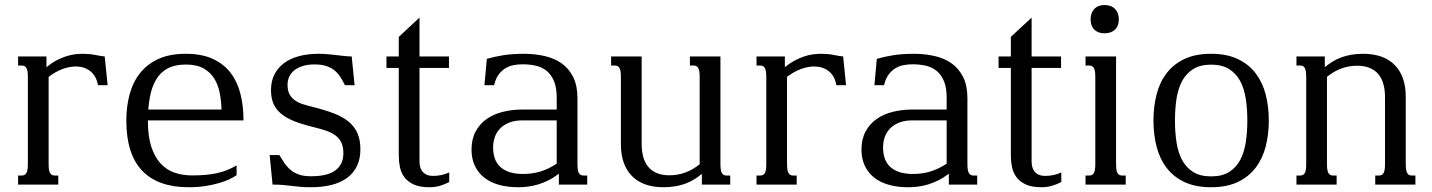

<svg xmlns="http://www.w3.org/2000/svg" viewBox="-20 -747 5797 777"><path d="M176.8 -436V-85Q176.8 -69.8 178.2 -60.5Q179.7 -51.3 183.1 -45.9Q186.5 -40.5 191.2 -38.6Q195.8 -36.6 202.6 -36.6H215.8V0H53.2V-36.6H66.9Q73.2 -36.6 78.1 -38.6Q83 -40.5 86.4 -45.9Q89.8 -51.3 91.3 -60.5Q92.8 -69.8 92.8 -85V-433.6Q92.8 -448.7 91.3 -458Q89.8 -467.3 86.4 -472.7Q83 -478 78.1 -480Q73.2 -481.9 66.9 -481.9H53.2V-518.6H168V-475.1Q187.5 -491.2 207 -501.7Q226.6 -512.2 244.9 -518.3Q263.2 -524.4 280.5 -526.9Q297.9 -529.3 313.5 -529.3Q342.3 -529.3 365.2 -524.7Q388.2 -520 403.8 -518.6L415.5 -402.3H376.5Q369.6 -440.4 345.2 -459.2Q320.8 -478 286.6 -478Q261.7 -478 233.4 -467.8Q205.1 -457.5 176.8 -436Z M731.9 -529.3Q796.9 -529.3 841.6 -508.5Q886.2 -487.8 913.6 -451.7Q940.9 -415.5 953.1 -366.9Q965.3 -318.4 965.3 -262.7V-259.8H578.6V-256.3Q578.6 -195.8 592 -154.1Q605.5 -112.3 629.2 -86.2Q652.8 -60.1 685.5 -48.6Q718.3 -37.1 756.8 -37.1Q785.2 -37.1 809.3 -39.1Q833.5 -41 855.5 -45.7Q877.4 -50.3 897.5 -58.1Q917.5 -65.9 937.5 -77.6V-38.1Q925.8 -29.8 907.5 -21.2Q889.2 -12.7 864.5 -5.6Q839.8 1.5 809.6 6.1Q779.3 10.7 743.2 10.7Q619.1 10.7 555.2 -56.4Q491.2 -123.5 491.2 -259.3Q491.2 -315.4 504.4 -364.7Q517.6 -414.1 546.4 -450.7Q575.2 -487.3 620.8 -508.3Q666.5 -529.3 731.9 -529.3ZM876.5 -303.7Q875.5 -337.4 869.4 -369.9Q863.3 -402.3 847.7 -428.2Q832 -454.1 804.2 -470Q776.4 -485.8 731.9 -485.8Q688.5 -485.8 659.2 -470.5Q629.9 -455.1 612.1 -425.5Q594.2 -396 586.4 -353Q582 -330.1 580.1 -303.7Z M1237.8 -33.7Q1306.6 -33.7 1338.1 -58.1Q1369.6 -82.5 1369.6 -126.5Q1369.6 -151.4 1362.1 -168.5Q1354.5 -185.5 1339.4 -197.5Q1324.2 -209.5 1301.3 -217.5Q1278.3 -225.6 1247.6 -232.9Q1203.6 -243.7 1171.4 -256.3Q1139.2 -269 1118.2 -286.4Q1097.2 -303.7 1086.9 -326.9Q1076.7 -350.1 1076.7 -382.3Q1076.7 -418.5 1090.6 -445.8Q1104.5 -473.1 1129.6 -491.7Q1154.8 -510.3 1190.2 -519.8Q1225.6 -529.3 1268.1 -529.3Q1289.1 -529.3 1307.4 -527.6Q1325.7 -525.9 1342.3 -523.9Q1358.9 -522 1374 -520.3Q1389.2 -518.6 1403.3 -518.6L1415 -402.3H1376Q1367.2 -420.4 1357.2 -435.8Q1347.2 -451.2 1333.3 -462.4Q1319.3 -473.6 1299.8 -480Q1280.3 -486.3 1252.4 -486.3Q1228 -486.3 1208 -480.7Q1188 -475.1 1173.6 -464.4Q1159.2 -453.6 1151.4 -438.5Q1143.6 -423.3 1143.6 -404.3Q1143.6 -381.3 1151.1 -366.7Q1158.7 -352.1 1172.1 -342Q1185.5 -332 1204.1 -325.9Q1222.7 -319.8 1244.6 -314.5Q1294.4 -302.2 1331.1 -288.1Q1367.7 -273.9 1391.4 -254.2Q1415 -234.4 1426.8 -207.3Q1438.5 -180.2 1438.5 -143.1Q1438.5 -102.5 1423.8 -73.5Q1409.2 -44.4 1382.6 -25.6Q1356 -6.8 1319.1 2Q1282.2 10.7 1237.8 10.7Q1212.4 10.7 1194.8 9Q1177.2 7.3 1161.1 5.4Q1145 3.4 1127.2 1.7Q1109.4 0 1083 0L1071.3 -119.6H1110.4Q1120.1 -103.5 1130.4 -88.1Q1140.6 -72.8 1154.8 -60.5Q1168.9 -48.3 1188.7 -41Q1208.5 -33.7 1237.8 -33.7Z M1733.4 -35.2Q1768.1 -35.2 1797.9 -49.3V-10.3Q1781.2 -1.5 1761.2 4.6Q1741.2 10.7 1717.8 10.7Q1678.2 10.7 1653.8 -0.7Q1629.4 -12.2 1616.2 -30.3Q1603 -48.3 1598.4 -71Q1593.8 -93.8 1593.8 -116.2V-472.2H1543.9V-518.6H1593.8V-597.7L1677.7 -675.8V-518.6H1796.9V-472.2H1677.7V-94.2Q1677.7 -85.9 1679.4 -75.7Q1681.2 -65.4 1687 -56.4Q1692.9 -47.4 1703.9 -41.3Q1714.8 -35.2 1733.4 -35.2Z M2232.9 -259.8H2093.8Q2062.5 -259.8 2040.3 -250.7Q2018.1 -241.7 2003.7 -226.8Q1989.3 -211.9 1982.4 -192.1Q1975.6 -172.4 1975.6 -150.9Q1975.6 -126 1982.4 -106Q1989.3 -85.9 2004.2 -72Q2019 -58.1 2042 -50.5Q2064.9 -43 2097.2 -43Q2133.8 -43 2166.3 -52.7Q2198.7 -62.5 2232.9 -84.5ZM2316.9 -85Q2316.9 -69.8 2318.4 -60.5Q2319.8 -51.3 2323.2 -45.9Q2326.7 -40.5 2331.3 -38.6Q2335.9 -36.6 2342.8 -36.6H2356.4V0H2241.7V-43.9Q2219.7 -27.3 2198.5 -16.8Q2177.2 -6.3 2156.5 -0.2Q2135.7 5.9 2115.7 8.3Q2095.7 10.7 2076.7 10.7Q2033.2 10.7 1998.3 0.7Q1963.4 -9.3 1939 -28.8Q1914.6 -48.3 1901.4 -76.7Q1888.2 -105 1888.2 -141.6Q1888.2 -184.1 1904.8 -214.8Q1921.4 -245.6 1949.5 -265.4Q1977.5 -285.2 2014.9 -294.4Q2052.2 -303.7 2093.8 -303.7H2232.9V-352.1Q2232.9 -392.1 2222.2 -418.2Q2211.4 -444.3 2192.9 -459.7Q2174.3 -475.1 2149.2 -481Q2124 -486.8 2094.7 -486.8Q2077.1 -486.8 2059.6 -483.6Q2042 -480.5 2026.1 -471.2Q2010.3 -461.9 1998 -445.3Q1985.8 -428.7 1979.5 -402.3H1940.4L1950.2 -508.8Q1965.3 -513.2 1981.4 -516.8Q1997.6 -520.5 2015.9 -523.4Q2034.2 -526.4 2055.9 -527.8Q2077.6 -529.3 2104.5 -529.3Q2147.5 -528.8 2186 -519.8Q2224.6 -510.7 2253.7 -490Q2282.7 -469.2 2299.8 -434.8Q2316.9 -400.4 2316.9 -349.1Z M2811.5 -433.6Q2811.5 -448.7 2810.1 -458Q2808.6 -467.3 2805.2 -472.7Q2801.8 -478 2796.9 -480Q2792 -481.9 2785.6 -481.9H2772V-518.6H2895.5V-85Q2895.5 -69.8 2897 -60.5Q2898.4 -51.3 2901.9 -45.9Q2905.3 -40.5 2909.9 -38.6Q2914.6 -36.6 2921.4 -36.6H2935.1V0H2820.3V-43.5Q2805.7 -31.2 2789.6 -21.2Q2773.4 -11.2 2754.6 -4.2Q2735.8 2.9 2713.6 6.8Q2691.4 10.7 2665 10.7Q2623 10.7 2590.8 -1Q2558.6 -12.7 2536.9 -35.2Q2515.1 -57.6 2503.9 -89.6Q2492.7 -121.6 2492.7 -162.6V-433.6Q2492.7 -448.7 2491.2 -458Q2489.7 -467.3 2486.3 -472.7Q2482.9 -478 2478 -480Q2473.1 -481.9 2466.8 -481.9H2453.1V-518.6H2576.7V-165.5Q2576.7 -136.2 2583 -112.5Q2589.4 -88.9 2603 -72.3Q2616.7 -55.7 2637.9 -46.6Q2659.2 -37.6 2689.5 -37.6Q2756.3 -37.6 2811.5 -82.5Z M3165 -436V-85Q3165 -69.8 3166.5 -60.5Q3168 -51.3 3171.4 -45.9Q3174.8 -40.5 3179.4 -38.6Q3184.1 -36.6 3190.9 -36.6H3204.1V0H3041.5V-36.6H3055.2Q3061.5 -36.6 3066.4 -38.6Q3071.3 -40.5 3074.7 -45.9Q3078.1 -51.3 3079.6 -60.5Q3081.1 -69.8 3081.1 -85V-433.6Q3081.1 -448.7 3079.6 -458Q3078.1 -467.3 3074.7 -472.7Q3071.3 -478 3066.4 -480Q3061.5 -481.9 3055.2 -481.9H3041.5V-518.6H3156.2V-475.1Q3175.8 -491.2 3195.3 -501.7Q3214.8 -512.2 3233.2 -518.3Q3251.5 -524.4 3268.8 -526.9Q3286.1 -529.3 3301.8 -529.3Q3330.6 -529.3 3353.5 -524.7Q3376.5 -520 3392.1 -518.6L3403.8 -402.3H3364.7Q3357.9 -440.4 3333.5 -459.2Q3309.1 -478 3274.9 -478Q3250 -478 3221.7 -467.8Q3193.4 -457.5 3165 -436Z M3811 -259.8H3671.9Q3640.6 -259.8 3618.4 -250.7Q3596.2 -241.7 3581.8 -226.8Q3567.4 -211.9 3560.5 -192.1Q3553.7 -172.4 3553.7 -150.9Q3553.7 -126 3560.5 -106Q3567.4 -85.9 3582.3 -72Q3597.2 -58.1 3620.1 -50.5Q3643.1 -43 3675.3 -43Q3711.9 -43 3744.4 -52.7Q3776.9 -62.5 3811 -84.5ZM3895 -85Q3895 -69.8 3896.5 -60.5Q3897.9 -51.3 3901.4 -45.9Q3904.8 -40.5 3909.4 -38.6Q3914.1 -36.6 3920.9 -36.6H3934.6V0H3819.8V-43.9Q3797.9 -27.3 3776.6 -16.8Q3755.4 -6.3 3734.6 -0.2Q3713.9 5.9 3693.8 8.3Q3673.8 10.7 3654.8 10.7Q3611.3 10.7 3576.4 0.7Q3541.5 -9.3 3517.1 -28.8Q3492.7 -48.3 3479.5 -76.7Q3466.3 -105 3466.3 -141.6Q3466.3 -184.1 3482.9 -214.8Q3499.5 -245.6 3527.6 -265.4Q3555.7 -285.2 3593 -294.4Q3630.4 -303.7 3671.9 -303.7H3811V-352.1Q3811 -392.1 3800.3 -418.2Q3789.6 -444.3 3771 -459.7Q3752.4 -475.1 3727.3 -481Q3702.1 -486.8 3672.9 -486.8Q3655.3 -486.8 3637.7 -483.6Q3620.1 -480.5 3604.2 -471.2Q3588.4 -461.9 3576.2 -445.3Q3564 -428.7 3557.6 -402.3H3518.6L3528.3 -508.8Q3543.5 -513.2 3559.6 -516.8Q3575.7 -520.5 3594 -523.4Q3612.3 -526.4 3634 -527.8Q3655.8 -529.3 3682.6 -529.3Q3725.6 -528.8 3764.2 -519.8Q3802.7 -510.7 3831.8 -490Q3860.8 -469.2 3877.9 -434.8Q3895 -400.4 3895 -349.1Z M4210.4 -35.2Q4245.1 -35.2 4274.9 -49.3V-10.3Q4258.3 -1.5 4238.3 4.6Q4218.3 10.7 4194.8 10.7Q4155.3 10.7 4130.9 -0.7Q4106.4 -12.2 4093.3 -30.3Q4080.1 -48.3 4075.4 -71Q4070.8 -93.8 4070.8 -116.2V-472.2H4021V-518.6H4070.8V-597.7L4154.8 -675.8V-518.6H4273.9V-472.2H4154.8V-94.2Q4154.8 -85.9 4156.5 -75.7Q4158.2 -65.4 4164.1 -56.4Q4169.9 -47.4 4180.9 -41.3Q4191.9 -35.2 4210.4 -35.2Z M4373 -518.6H4496.6V-85Q4496.6 -69.8 4498 -60.5Q4499.5 -51.3 4502.9 -45.9Q4506.3 -40.5 4511 -38.6Q4515.6 -36.6 4522.5 -36.6H4535.6V0H4373V-36.6H4386.7Q4393.1 -36.6 4397.9 -38.6Q4402.8 -40.5 4406.2 -45.9Q4409.7 -51.3 4411.1 -60.5Q4412.6 -69.8 4412.6 -85V-433.6Q4412.6 -448.7 4411.1 -458Q4409.7 -467.3 4406.2 -472.7Q4402.8 -478 4397.9 -480Q4393.1 -481.9 4386.7 -481.9H4373ZM4393.6 -668.5Q4393.6 -695.3 4408.4 -710.9Q4423.3 -726.6 4449.7 -726.6Q4477.1 -726.6 4492.4 -710.9Q4507.8 -695.3 4507.8 -668.5Q4507.8 -642.1 4492.4 -627.2Q4477.1 -612.3 4449.7 -612.3Q4423.3 -612.3 4408.4 -627.2Q4393.6 -642.1 4393.6 -668.5Z M4647.9 -259.3Q4647.9 -315.4 4660.4 -364.5Q4672.9 -413.6 4700.7 -450.2Q4728.5 -486.8 4772.9 -508.1Q4817.4 -529.3 4881.3 -529.3Q4944.8 -529.3 4989.3 -508.1Q5033.7 -486.8 5061.5 -450.2Q5089.4 -413.6 5102.1 -364.5Q5114.7 -315.4 5114.7 -259.3Q5114.7 -203.1 5102.1 -154.1Q5089.4 -105 5061.5 -68.4Q5033.7 -31.7 4989.3 -10.5Q4944.8 10.7 4881.3 10.7Q4817.4 10.7 4772.9 -10.5Q4728.5 -31.7 4700.7 -68.4Q4672.9 -105 4660.4 -154.1Q4647.9 -203.1 4647.9 -259.3ZM4734.9 -259.3Q4734.9 -212.4 4741.2 -171.1Q4747.6 -129.9 4763.9 -99.4Q4780.3 -68.8 4808.6 -51Q4836.9 -33.2 4881.3 -33.2Q4925.8 -33.2 4954.1 -51Q4982.4 -68.8 4998.8 -99.4Q5015.1 -129.9 5021.5 -171.1Q5027.8 -212.4 5027.8 -259.3Q5027.8 -306.2 5021.5 -347.4Q5015.1 -388.7 4998.8 -419.2Q4982.4 -449.7 4953.9 -467.5Q4925.3 -485.4 4881.3 -485.4Q4837.4 -485.4 4808.8 -467.5Q4780.3 -449.7 4763.9 -419.2Q4747.6 -388.7 4741.2 -347.4Q4734.9 -306.2 4734.9 -259.3Z M5350.1 -85Q5350.1 -69.8 5351.6 -60.5Q5353 -51.3 5356.4 -45.9Q5359.9 -40.5 5364.5 -38.6Q5369.1 -36.6 5376 -36.6H5389.2V0H5226.6V-36.6H5240.2Q5246.6 -36.6 5251.5 -38.6Q5256.3 -40.5 5259.8 -45.9Q5263.2 -51.3 5264.6 -60.5Q5266.1 -69.8 5266.1 -85V-433.6Q5266.1 -448.7 5264.6 -458Q5263.2 -467.3 5259.8 -472.7Q5256.3 -478 5251.5 -480Q5246.6 -481.9 5240.2 -481.9H5226.6V-518.6H5341.3V-475.1Q5356 -487.3 5372.1 -497.3Q5388.2 -507.3 5407 -514.4Q5425.8 -521.5 5448 -525.4Q5470.2 -529.3 5496.6 -529.3Q5538.6 -529.3 5570.8 -517.6Q5603 -505.9 5624.8 -483.4Q5646.5 -460.9 5657.7 -429Q5668.9 -397 5668.9 -356V-85Q5668.9 -69.8 5670.4 -60.5Q5671.9 -51.3 5675.3 -45.9Q5678.7 -40.5 5683.3 -38.6Q5688 -36.6 5694.8 -36.6H5708V0H5545.4V-36.6H5559.1Q5565.4 -36.6 5570.3 -38.6Q5575.2 -40.5 5578.6 -45.9Q5582 -51.3 5583.5 -60.5Q5585 -69.8 5585 -85V-353Q5585 -382.3 5578.6 -406Q5572.3 -429.7 5558.6 -446.3Q5544.9 -462.9 5523.4 -471.9Q5502 -481 5472.2 -481Q5405.3 -481 5350.1 -436Z"/></svg>

Font: Arian Grqi
Style: Regular
Weight: 400
Designer: Ruben Hakobyan (Tarumian)
Foundry: Ruben Hakobyan (Tarumian)
Version: Version 1.003